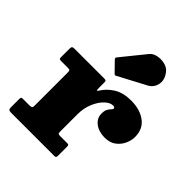

<svg xmlns="http://www.w3.org/2000/svg" viewBox="-225 -969 1108 1108"><g transform="rotate(45 329.0 -414.5)"><path d="M313 -582.5Q317.5 -578 320.2 -577Q323 -576 328.5 -579.5L496.5 -668.5Q530.5 -686.5 537.8 -724.8Q545 -763 515 -800Q499 -820 470.8 -826.2Q442.5 -832.5 415.2 -826.5Q388 -820.5 374 -803L257 -658.5Q248 -649.5 256.5 -640.5ZM117.5 -393.5V-123Q117.5 -110.5 112.2 -107.8Q107 -105 94 -105H46.5Q35.5 -105 31.5 -103Q27.5 -101 27.5 -90V-21.5Q27.5 -9 32.2 -4.5Q37 0 49.5 0H401.5Q413 0 415.2 -4.2Q417.5 -8.5 417.5 -20V-88.5Q417.5 -98.5 415.2 -101.8Q413 -105 403.5 -105H347.5Q335 -105 331.2 -107.8Q327.5 -110.5 327.5 -122.5V-263Q327.5 -314.5 345 -356Q362.5 -397.5 388 -421.8Q413.5 -446 437.5 -446Q446 -446 449.2 -443Q452.5 -440 452.5 -436Q452.5 -430 445 -422.8Q437.5 -415.5 430 -402.5Q422.5 -389.5 422.5 -366Q422.5 -328 454 -304Q485.5 -280 533.5 -280Q576 -280 603 -300.8Q630 -321.5 642.8 -350.8Q655.5 -380 655.5 -406Q655.5 -472 609.2 -506Q563 -540 492.5 -540Q425.5 -540 383.5 -513.2Q341.5 -486.5 317.5 -447Q312 -437.5 309.8 -442Q307.5 -446.5 307.5 -463V-503.5Q307.5 -514 304.5 -517Q301.5 -520 291.5 -520H46.5Q35.5 -520 31.5 -516Q27.5 -512 27.5 -500V-430.5Q27.5 -420 31 -417.5Q34.5 -415 45.5 -415H100.5Q113 -415 115.2 -410.5Q117.5 -406 117.5 -393.5Z"/></g></svg>

Font: Besley Black
Style: Regular
Weight: 900
Designer: Owen Earl
Foundry: indestructible type*
Version: Version 2.001